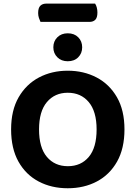

<svg xmlns="http://www.w3.org/2000/svg" viewBox="-20 -1009 739 1046"><path d="M467.2 -889.7H200.6Q196.6 -897.8 192.2 -910.8Q187.8 -923.7 187.8 -937.7Q187.8 -966.1 199.8 -977.7Q211.9 -989.3 231.3 -989.3H498.1Q504 -980.7 507.3 -968Q510.7 -955.2 510.7 -940.8Q510.7 -912.8 499.1 -901.2Q487.6 -889.7 467.2 -889.7ZM658.1 -304Q658.1 -200 617.7 -128.4Q577.2 -56.9 507.4 -20.2Q437.7 16.6 349 16.6Q260.6 16.6 190.7 -20.2Q120.8 -56.9 80.6 -128.4Q40.5 -200 40.5 -304Q40.5 -408 81.6 -479.2Q122.8 -550.4 192.5 -587.1Q262.3 -623.8 349 -623.8Q435.9 -623.8 506.1 -587.1Q576.2 -550.4 617.2 -479.2Q658.1 -408 658.1 -304ZM506.3 -304Q506.3 -401.7 463.6 -452.7Q421 -503.7 349 -503.7Q278.7 -503.7 235.7 -453.1Q192.7 -402.4 192.7 -304Q192.7 -204.9 235.5 -154.2Q278.4 -103.6 349.7 -103.6Q421.2 -103.6 463.8 -154.2Q506.3 -204.9 506.3 -304ZM427.7 -751.3Q427.7 -718.7 406.2 -697Q384.8 -675.3 349 -675.3Q314.2 -675.3 292.4 -697Q270.6 -718.7 270.6 -751.3Q270.6 -784.2 292.4 -805.9Q314.2 -827.6 349 -827.6Q384.8 -827.6 406.2 -805.9Q427.7 -784.2 427.7 -751.3Z"/></svg>

Font: Baloo Bhaina 2
Style: Regular
Weight: 400
Designer: Yesha Goshar, Manish Minz, Shuchita Grover and Ek Type
Foundry: Ek Type
Version: Version 1.700